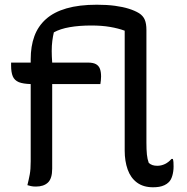

<svg xmlns="http://www.w3.org/2000/svg" viewBox="-20 -784 790 813"><path d="M27 -519H110V-533Q110 -588 125.5 -630.5Q141 -673 174.5 -703Q208 -733 261.5 -748.5Q315 -764 390 -764Q433 -764 466.5 -759.5Q500 -755 525.5 -747Q551 -739 569 -728Q586 -717 593 -700.5Q600 -684 600 -657V-180Q600 -150 602 -130Q604 -110 610 -94Q617 -88 625.5 -85Q634 -82 646 -82Q663 -82 678.5 -89.5Q694 -97 706 -111H712Q714 -104 714.5 -97Q715 -90 715 -79Q715 -58 709.5 -39.5Q704 -21 694 -12Q687 -5 676.5 0Q666 5 654 7Q642 9 628 9Q587 9 560 -11Q533 -31 520.5 -66.5Q508 -102 508 -146V-654Q481 -664 446 -670Q411 -676 367 -676Q316 -676 275.5 -669Q235 -662 208 -647Q204 -630 201.5 -610.5Q199 -591 199 -568Q199 -547 201 -519H352Q374 -519 386 -512.5Q398 -506 403 -493Q408 -480 408 -460Q408 -452 407 -443Q406 -434 405 -428H201V-70Q201 -28 183 -11Q165 6 132 6Q120 6 111 4Q102 2 96 0Q102 -24 106 -45.5Q110 -67 110 -101V-428Q78 -429 60 -436Q41 -444 34 -461Q27 -478 27 -506Z"/></svg>

Font: Code D Ace
Style: Regular
Weight: 400
Version: Version 1.085; ttfautohint (v1.8.4.7-5d5b);Nerd Fonts 3.0.2